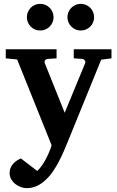

<svg xmlns="http://www.w3.org/2000/svg" viewBox="-20 -743 606 994"><path d="M503.9 -434.1 331.1 -9.8Q321.8 12.7 310.5 39.1Q299.3 65.4 285.4 92Q271.5 118.7 254.9 143.3Q238.3 168 217.8 187Q196.8 207.5 172.1 219.2Q147.5 231 118.2 231Q103.5 231 87.6 225.3Q71.8 219.7 58.8 209.2Q45.9 198.7 37.6 183.8Q29.3 168.9 29.8 150.9Q29.8 137.2 34.9 125.7Q40 114.3 48.1 105Q56.2 95.7 66.7 88.9Q77.1 82 87.9 77.1L172.9 142.1Q186.5 129.4 198.5 111.8Q210.4 94.2 220 75.4Q229.5 56.6 236.6 39.1Q243.7 21.5 247.1 8.8L68.8 -435.1L9.8 -440.9V-487.8H272.9V-440.9L227.1 -438Q217.8 -437 213.4 -430.7Q209 -424.3 211.9 -416L314.9 -159.2L420.9 -416Q423.8 -423.3 418.9 -430.2Q414.1 -437 405.8 -438L361.8 -440.9V-487.8H557.1V-440.9ZM257.3 -653.8Q257.3 -639.6 252 -627.2Q246.6 -614.7 237.1 -605.2Q227.5 -595.7 214.8 -590.3Q202.1 -585 188 -585Q173.8 -585 161.1 -590.3Q148.4 -595.7 139.2 -605.2Q129.9 -614.7 124.5 -627.2Q119.1 -639.6 119.1 -653.8Q119.1 -668 124.5 -680.7Q129.9 -693.4 139.2 -702.9Q148.4 -712.4 161.1 -717.8Q173.8 -723.1 188 -723.1Q202.1 -723.1 214.8 -717.8Q227.5 -712.4 237.1 -702.9Q246.6 -693.4 252 -680.7Q257.3 -668 257.3 -653.8ZM467.3 -653.8Q467.3 -639.6 461.9 -627.2Q456.5 -614.7 447 -605.2Q437.5 -595.7 424.8 -590.3Q412.1 -585 397.9 -585Q383.8 -585 371.3 -590.3Q358.9 -595.7 349.4 -605.2Q339.8 -614.7 334.5 -627.2Q329.1 -639.6 329.1 -653.8Q329.1 -668 334.5 -680.7Q339.8 -693.4 349.4 -702.9Q358.9 -712.4 371.3 -717.8Q383.8 -723.1 397.9 -723.1Q412.1 -723.1 424.8 -717.8Q437.5 -712.4 447 -702.9Q456.5 -693.4 461.9 -680.7Q467.3 -668 467.3 -653.8Z"/></svg>

Font: Charis SIL Afr
Style: Bold
Weight: 700
Foundry: SIL International
Version: Version 5.000